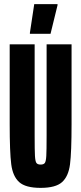

<svg xmlns="http://www.w3.org/2000/svg" viewBox="-20 -903 395 931"><path d="M27 -301V-688H148V-246Q148 -173 149.5 -147Q151 -121 156.5 -113Q162 -105 177 -105Q192 -105 197.5 -113Q203 -121 204.5 -147Q206 -173 206 -246V-688H327V-301Q327 -165 319.5 -106.5Q312 -48 281 -20Q250 8 177 8Q104 8 73 -20Q42 -48 34.5 -106.5Q27 -165 27 -301ZM125 -739V-744L146 -883H259V-878L225 -739Z"/></svg>

Font: Saira Ultra Condensed ExtraBold
Style: Regular
Weight: 800
Width: 1
Designer: Hector Gatti with collaboration of the Omnibus-Type team
Foundry: Omnibus-Type
Version: Version 1.001; ttfautohint (v1.8)